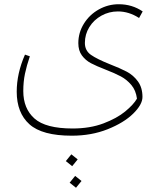

<svg xmlns="http://www.w3.org/2000/svg" viewBox="-20 -549 763 907"><path d="M498 -246Q547 -227 578.5 -210.5Q610 -194 631.5 -164.5Q653 -135 653 -91Q653 -55 609 -12Q565 31 488.5 61.5Q412 92 319 92Q179 92 119 38Q59 -16 59 -116Q59 -202 98 -291L121 -283Q106 -239 98 -201Q90 -163 90 -119Q90 -36 143 11Q196 58 323 58Q405 58 468.5 34Q532 10 571.5 -22.5Q611 -55 627 -83Q622 -122 600.5 -147.5Q579 -173 551 -188Q523 -203 479 -220Q435 -237 409.5 -250.5Q384 -264 367 -287Q350 -310 350 -345Q350 -395 376.5 -437.5Q403 -480 447 -504.5Q491 -529 541 -529Q604 -529 654 -495L637 -464Q589 -495 537 -495Q495 -495 459 -475Q423 -455 402 -421Q381 -387 381 -346Q381 -310 409.5 -290Q438 -270 498 -246ZM291 212 317 180 347 204 321 236ZM309 314 335 282 365 306 339 338Z"/></svg>

Font: FiraGO UltraLight
Style: Italic
Weight: 200
Italic angle: -8°
Designer: bBox Type GmbH
Foundry: bBox Type GmbH
Version: Version 1.001